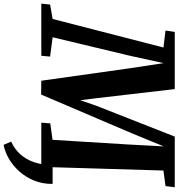

<svg xmlns="http://www.w3.org/2000/svg" viewBox="-23 -801 993 1069"><g transform="rotate(90 473.5 -266.5)"><path d="M963 -63Q963.5 -7.5 944.8 39Q926 85.5 894.5 121.2Q863 157 824 179.8Q785 202.5 745.5 210L727.5 168Q769.5 149 798.8 116Q828 83 843 37.8Q858 -7.5 856.5 -63ZM-41 0 -35.5 -49 44.5 -63 203.5 -680 109 -691.5 116.5 -743H435L486 -305L497 -217L528 -306.5L699.5 -743H981.5L975 -691.5L888.5 -680L870 -63L957.5 -49L953.5 0H622L626 -50L717.5 -62.5L743.5 -484.5L754 -681.5L683 -508.5L465.5 1L388.5 0L318.5 -496.5L290.5 -681L249 -491.5L146.5 -63L254 -49L249.5 0Z"/></g></svg>

Font: Merriweather ExtraBold
Style: Italic
Weight: 800
Italic angle: -7.8°
Version: Version 2.101